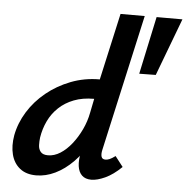

<svg xmlns="http://www.w3.org/2000/svg" viewBox="-52 -762 802 822"><g transform="rotate(5 349.5 -351.0)"><path d="M133 9Q90 9 63 -12.5Q36 -34 26.5 -71Q17 -108 25 -154Q35 -207 65 -255.5Q95 -304 141 -341.5Q187 -379 245 -401.5Q303 -424 369 -424L433 -711H537L406 -124Q402 -106 405.5 -95Q409 -84 423 -84Q431 -84 440.5 -88Q450 -92 465 -103L499 -59Q463 -24 429 -8.5Q395 7 370 7Q344 7 329.5 -7Q315 -21 311.5 -46Q308 -71 315 -102L346 -243L400 -277Q384 -210 356 -157Q328 -104 291.5 -67Q255 -30 214.5 -10.5Q174 9 133 9ZM176 -81Q203 -81 229 -97.5Q255 -114 277.5 -142.5Q300 -171 316.5 -206Q333 -241 340 -278L360 -377L413 -339H351Q303 -339 265.5 -324.5Q228 -310 201 -284.5Q174 -259 158 -225.5Q142 -192 136 -154Q134 -138 134.5 -121Q135 -104 144.5 -92.5Q154 -81 176 -81ZM606 -464 535 -463 588 -711H699Z"/></g></svg>

Font: Ysabeau Office
Style: Bold Italic
Weight: 700
Italic angle: -12°
Designer: Christian Thalmann (Catharsis Fonts)
Version: Version 2.001;gftools[0.9.30]; featfreeze: tnum,lnum,ss02